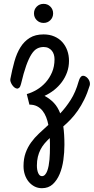

<svg xmlns="http://www.w3.org/2000/svg" viewBox="-20 -572 490 1004"><path d="M103 296.9Q103 257.8 113.8 227.8Q124.5 197.8 142.6 172.9Q160.6 147.9 184.1 126Q207.5 104 232.9 81.1Q229 60.1 221.4 40.8Q213.9 21.5 202.1 6.8Q190.4 -7.8 173.6 -16.4Q156.7 -24.9 133.8 -24.9L120.1 -80.1Q146.5 -87.4 172.4 -102.8Q198.2 -118.2 218.8 -141.1Q239.3 -164.1 252.2 -194.3Q265.1 -224.6 265.1 -262.2Q265.1 -274.9 261.7 -286.4Q258.3 -297.9 251.2 -306.6Q244.1 -315.4 233.4 -320.8Q222.7 -326.2 208 -326.2Q189.5 -326.2 173.8 -317.9Q158.2 -309.6 144.3 -287.8Q130.4 -266.1 116.9 -228.5Q103.5 -190.9 89.8 -132.8Q86.4 -118.7 80.6 -113.3Q74.7 -107.9 68.1 -108.9Q61.5 -109.9 54.9 -115.2Q48.3 -120.6 43.2 -128.4Q38.1 -136.2 35.4 -144.5Q32.7 -152.8 34.2 -159.2Q43.5 -208 55.4 -250.7Q67.4 -293.5 86.9 -324.7Q106.4 -356 135.5 -374Q164.6 -392.1 208 -392.1Q239.3 -392.1 264.2 -381.3Q289.1 -370.6 305.9 -351.8Q322.8 -333 331.8 -307.9Q340.8 -282.7 340.8 -253.9Q340.8 -222.2 330.8 -194.3Q320.8 -166.5 303.5 -143.1Q286.1 -119.6 262.9 -101.3Q239.7 -83 212.9 -70.8Q241.7 -55.2 262 -33.7Q282.2 -12.2 294.9 21Q324.2 -9.8 349.9 -50Q375.5 -90.3 391.1 -146Q395.5 -161.6 401.4 -168.7Q407.2 -175.8 415 -175.8Q420.9 -175.8 427.2 -172.1Q433.6 -168.5 438.7 -162.6Q443.8 -156.7 447 -149.4Q450.2 -142.1 450.2 -134.8Q450.2 -133.8 450.2 -130.9Q450.2 -127.9 449.2 -125Q436.5 -84 420.7 -51.8Q404.8 -19.5 387 6.1Q369.1 31.7 349.9 52Q330.6 72.3 311 88.9Q316.9 129.9 316.9 185.1Q316.9 224.6 311.3 264.9Q305.7 305.2 292 337.9Q278.3 370.6 255.9 391.4Q233.4 412.1 199.2 412.1Q178.2 412.1 160.6 403.1Q143.1 394 130.1 378.4Q117.2 362.8 110.1 341.8Q103 320.8 103 296.9ZM241.2 199.2Q241.2 188.5 241.2 176Q241.2 163.6 240.2 149.9Q225.6 163.6 213.1 178.2Q200.7 192.9 191.9 210Q183.1 227.1 178 247.8Q172.9 268.6 172.9 293.9Q172.9 317.4 179.9 333.3Q187 349.1 199.2 349.1Q208.5 349.1 215.3 341.8Q222.2 334.5 226.8 322.3Q231.4 310.1 234.4 294.4Q237.3 278.8 238.8 262Q240.2 245.1 240.7 229Q241.2 212.9 241.2 199.2ZM157.7 -502Q157.7 -522.9 172.1 -537.4Q186.5 -551.8 208 -551.8Q229 -551.8 243.4 -537.4Q257.8 -522.9 257.8 -502Q257.8 -481 243.4 -466.6Q229 -452.1 208 -452.1Q186.5 -452.1 172.1 -466.6Q157.7 -481 157.7 -502Z"/></svg>

Font: Grand Hotel
Style: Regular
Weight: 400
Designer: Brian J. Bonislawsky & Jim Lyles for Astigmatic (AOETI)
Foundry: Astigmatic (AOETI)
Version: Version 001.000